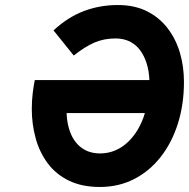

<svg xmlns="http://www.w3.org/2000/svg" viewBox="-20 -732 752 764"><path d="M377.5 12Q306 12 254.2 -13.2Q202.5 -38.5 170 -82Q137.5 -125.5 122 -181.5Q106.5 -237.5 106.5 -298Q106.5 -330.5 110.2 -361.5Q114 -392.5 118.5 -413.5H574.5Q573 -449.5 563.5 -479.8Q554 -510 537.2 -532.5Q520.5 -555 496 -567Q471.5 -579 439 -579Q393.5 -579 355.5 -562.5Q317.5 -546 273.5 -511L193 -611Q249.5 -663.5 313.2 -687.8Q377 -712 449 -712Q515 -712 564.2 -687.5Q613.5 -663 646.5 -620.2Q679.5 -577.5 695.8 -522.5Q712 -467.5 712 -406Q712 -316.5 687.8 -240Q663.5 -163.5 619 -107Q574.5 -50.5 513.2 -19.2Q452 12 377.5 12ZM378.5 -121.5Q410 -121.5 438 -133.2Q466 -145 489 -166.8Q512 -188.5 529.2 -218Q546.5 -247.5 556.5 -282H245Q246.5 -236 261.8 -199.8Q277 -163.5 306.5 -142.5Q336 -121.5 378.5 -121.5Z"/></svg>

Font: Overpass ExtraBold
Style: Italic
Weight: 800
Italic angle: -10°
Designer: Delve Withrington, Dave Bailey, Thomas Jockin
Foundry: Delve Fonts LLC
Version: Version 4.000